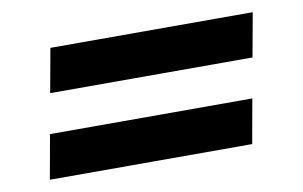

<svg xmlns="http://www.w3.org/2000/svg" viewBox="-47 -516 788 500"><g transform="rotate(-10 346.5 -266.0)"><path d="M89 -319 110 -435H645L624 -319ZM49 -97 70 -214H605L584 -97Z"/></g></svg>

Font: Archivo SemiExpanded ExtraBold
Style: Italic
Weight: 800
Width: 6
Italic angle: -10°
Designer: Hector Gatti
Foundry: Omnibus-Type
Version: Version 2.001